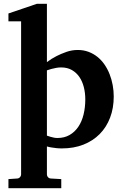

<svg xmlns="http://www.w3.org/2000/svg" viewBox="-20 -760 644 999"><path d="M423.8 -243.2Q423.8 -275.9 416.3 -306.2Q408.7 -336.4 393.3 -359.1Q377.9 -381.8 354.2 -395.5Q330.6 -409.2 297.9 -409.2Q284.7 -409.2 271.7 -406.7Q258.8 -404.3 248 -401.4Q235.4 -397.9 224.1 -394V-54.2Q233.9 -50.3 243.7 -47.9Q252 -45.4 261.2 -43.7Q270.5 -42 278.8 -42Q314.9 -42 342 -57.6Q369.1 -73.2 387.5 -100.3Q405.8 -127.4 414.8 -164.3Q423.8 -201.2 423.8 -243.2ZM571.8 -257.8Q571.8 -197.3 552.7 -147.5Q533.7 -97.7 498.5 -62.3Q463.4 -26.9 413.6 -7.3Q363.8 12.2 301.8 12.2Q286.6 12.2 272.9 10.7Q259.3 9.3 248 7.3Q235.4 5.4 224.1 2V146Q224.1 155.8 230.2 162.4Q236.3 168.9 246.1 168.9L298.8 171.9V219.2H23.9V171.9L67.9 168.9Q77.1 168.9 83.5 162.4Q89.8 155.8 89.8 146V-648.9H23.9V-689.9L171.9 -740.2H224.1V-437Q247.6 -454.6 274.4 -468.3Q297.4 -480 325.7 -490Q354 -500 384.8 -500Q415 -500 440.9 -490.2Q466.8 -480.5 487.5 -463.6Q508.3 -446.8 524.2 -423.6Q540 -400.4 550.5 -373.5Q561 -346.7 566.4 -317.1Q571.8 -287.6 571.8 -257.8Z"/></svg>

Font: Charis SIL Afr
Style: Bold
Weight: 700
Foundry: SIL International
Version: Version 5.000